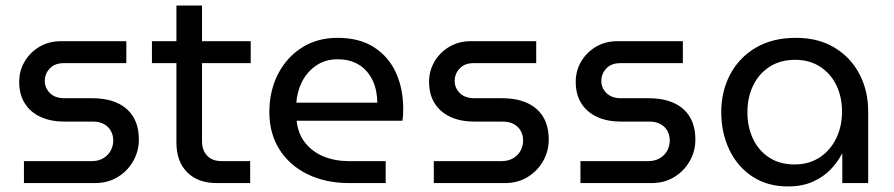

<svg xmlns="http://www.w3.org/2000/svg" viewBox="-20 -658 3213 690"><path d="M66 0V-79H310Q334 -79 351.5 -89.5Q369 -100 378 -117Q387 -134 387 -153Q387 -171 379 -186.5Q371 -202 354.5 -211.5Q338 -221 315 -221H212Q163 -221 126.5 -237.5Q90 -254 69.5 -286Q49 -318 49 -364Q49 -403 68 -436Q87 -469 121 -489.5Q155 -510 199 -510H434V-431H208Q177 -431 159 -412Q141 -393 141 -367Q141 -342 159.5 -323.5Q178 -305 212 -305H310Q365 -305 402.5 -287.5Q440 -270 459.5 -237Q479 -204 479 -156Q479 -115 459 -79.5Q439 -44 403.5 -22Q368 0 321 0Z M759 0Q691 0 652.5 -39Q614 -78 614 -145V-638H706V-151Q706 -118 724.5 -98.5Q743 -79 776 -79H879V0ZM526 -431V-510H881V-431Z M1235 0Q1151 0 1086 -31.5Q1021 -63 984.5 -120.5Q948 -178 948 -255Q948 -331 979 -391.5Q1010 -452 1065 -487Q1120 -522 1193 -522Q1272 -522 1324.5 -488Q1377 -454 1403 -396.5Q1429 -339 1429 -268Q1429 -257 1428.5 -245Q1428 -233 1426 -224H1046Q1051 -177 1077 -144.5Q1103 -112 1143.5 -95.5Q1184 -79 1233 -79H1366V0ZM1045 -289H1336Q1336 -308 1332 -329.5Q1328 -351 1318 -371.5Q1308 -392 1291.5 -408.5Q1275 -425 1250.5 -435Q1226 -445 1193 -445Q1158 -445 1131.5 -431.5Q1105 -418 1086 -395.5Q1067 -373 1057 -345Q1047 -317 1045 -289Z M1539 0V-79H1783Q1807 -79 1824.5 -89.5Q1842 -100 1851 -117Q1860 -134 1860 -153Q1860 -171 1852 -186.5Q1844 -202 1827.5 -211.5Q1811 -221 1788 -221H1685Q1636 -221 1599.5 -237.5Q1563 -254 1542.5 -286Q1522 -318 1522 -364Q1522 -403 1541 -436Q1560 -469 1594 -489.5Q1628 -510 1672 -510H1907V-431H1681Q1650 -431 1632 -412Q1614 -393 1614 -367Q1614 -342 1632.5 -323.5Q1651 -305 1685 -305H1783Q1838 -305 1875.5 -287.5Q1913 -270 1932.5 -237Q1952 -204 1952 -156Q1952 -115 1932 -79.5Q1912 -44 1876.5 -22Q1841 0 1794 0Z M2066 0V-79H2310Q2334 -79 2351.5 -89.5Q2369 -100 2378 -117Q2387 -134 2387 -153Q2387 -171 2379 -186.5Q2371 -202 2354.5 -211.5Q2338 -221 2315 -221H2212Q2163 -221 2126.5 -237.5Q2090 -254 2069.5 -286Q2049 -318 2049 -364Q2049 -403 2068 -436Q2087 -469 2121 -489.5Q2155 -510 2199 -510H2434V-431H2208Q2177 -431 2159 -412Q2141 -393 2141 -367Q2141 -342 2159.5 -323.5Q2178 -305 2212 -305H2310Q2365 -305 2402.5 -287.5Q2440 -270 2459.5 -237Q2479 -204 2479 -156Q2479 -115 2459 -79.5Q2439 -44 2403.5 -22Q2368 0 2321 0Z M2812 12Q2738 12 2684 -23.5Q2630 -59 2601 -120Q2572 -181 2572 -255Q2572 -330 2604 -390.5Q2636 -451 2696 -486.5Q2756 -522 2840 -522Q2921 -522 2979 -487Q3037 -452 3068.5 -392Q3100 -332 3100 -258V0H3007V-104H3005Q2990 -75 2964.5 -48.5Q2939 -22 2901 -5Q2863 12 2812 12ZM2836 -67Q2886 -67 2924.5 -91.5Q2963 -116 2984.5 -159.5Q3006 -203 3006 -257Q3006 -310 2985.5 -352Q2965 -394 2927 -418.5Q2889 -443 2838 -443Q2784 -443 2745.5 -418Q2707 -393 2686.5 -350.5Q2666 -308 2666 -254Q2666 -202 2686 -159.5Q2706 -117 2744 -92Q2782 -67 2836 -67Z"/></svg>

Font: MuseoModerno SemiBold
Style: Regular
Weight: 400
Version: Version 1.001